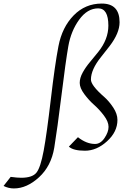

<svg xmlns="http://www.w3.org/2000/svg" viewBox="-232 -843 718 1079"><path d="M340 -823Q440 -823 440 -718Q440 -657 384 -584Q360 -553 336 -523Q279 -452 279 -396Q279 -363 354 -298Q381 -274 404.5 -238.5Q428 -203 428 -169Q428 -102 369.5 -49Q311 4 245.5 4Q180 4 155 -19L206 -72Q254 -34 302 -34Q333 -34 355.5 -67.5Q378 -101 378 -130Q378 -159 352.5 -193Q327 -227 297 -253.5Q267 -280 241.5 -314.5Q216 -349 216 -377Q216 -405 232.5 -435Q249 -465 272.5 -493Q296 -521 320 -551Q377 -622 377 -699Q377 -796 320 -796Q259 -796 213 -732.5Q167 -669 152 -583.5Q137 -498 113.5 -307.5Q90 -117 73 -13.5Q56 90 -12.5 153Q-81 216 -154 216Q-184 216 -212 202L-172 151Q-135 156 -113 156Q-50 156 -27 127Q-4 98 13.5 3.5Q31 -91 53.5 -284Q76 -477 96.5 -583.5Q117 -690 182 -756.5Q247 -823 340 -823Z"/></svg>

Font: Felipa
Style: Regular
Weight: 400
Designer: Javier Alcaraz
Foundry: Fontstage
Version: Version 1.001